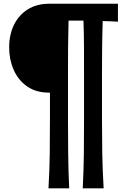

<svg xmlns="http://www.w3.org/2000/svg" viewBox="-20 -809 674 1023"><path d="M420.9 194.3Q425.8 96.7 426.8 8.3Q427.7 -80.1 427.7 -169.4V-424.8Q427.7 -493.2 427.5 -560.5Q427.2 -627.9 424.8 -699.2H345.2Q343.3 -627.9 342.8 -560.5Q342.3 -493.2 342.3 -424.8V-169.4Q342.3 -80.1 343.3 8.3Q344.2 96.7 348.6 194.3H238.3Q244.1 96.7 245.1 8.3Q246.1 -80.1 246.1 -169.4V-315.4H241.7Q171.4 -315.4 124 -348.9Q76.7 -382.3 52.7 -437.3Q28.8 -492.2 28.8 -556.2Q28.8 -624 54.4 -676.5Q80.1 -729 127.9 -759Q175.8 -789.1 241.7 -789.1H608.4V-693.4Q587.4 -694.8 567.1 -695.6Q546.9 -696.3 527.3 -696.8Q524.9 -626 524.2 -559.3Q523.4 -492.7 523.4 -424.8V-169.4Q523.4 -80.1 524.9 8.3Q526.4 96.7 532.2 194.3Z"/></svg>

Font: Pinar-DS2-FD Bold
Style: Regular
Weight: 700
Designer: Amin Abedi
Version: Version 3.000